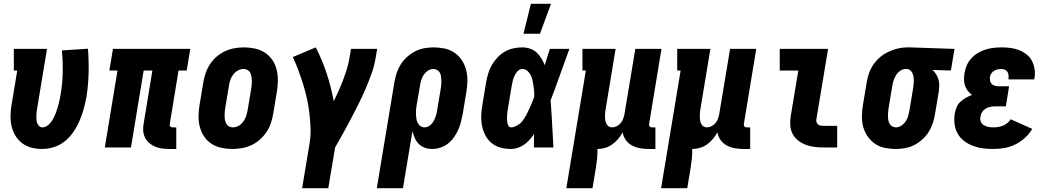

<svg xmlns="http://www.w3.org/2000/svg" viewBox="-20 -778 5540 1013"><path d="M202 8Q173 8 146 1Q119 -6 97.5 -22Q76 -38 62 -61Q48 -84 41.5 -111Q35 -138 35.5 -167Q36 -196 41 -225L71 -406H53V-520H228L176 -206Q174 -196 173 -186Q172 -176 172 -166Q172 -156 172.5 -146.5Q173 -137 176.5 -128Q180 -119 187 -112.5Q194 -106 204 -106Q217 -106 228.5 -114Q240 -122 248.5 -133Q257 -144 263 -156Q269 -168 274 -180.5Q279 -193 282.5 -205.5Q286 -218 289.5 -230.5Q293 -243 295.5 -255.5Q298 -268 300 -281Q310 -339 311 -397Q312 -455 307 -512L444 -521Q449 -458 447.5 -393.5Q446 -329 436 -265Q430 -234 421.5 -203Q413 -172 400 -141.5Q387 -111 368 -83Q349 -55 323 -33.5Q297 -12 265 -2Q233 8 202 8Z M873 8Q854 8 835 5.5Q816 3 799 -4Q782 -11 768 -23Q754 -35 745.5 -51.5Q737 -68 735.5 -87.5Q734 -107 738 -126L784 -406H738L671 0H533L600 -406H557L576 -520H984L965 -406H922L876 -126Q875 -122 875.5 -118Q876 -114 878.5 -111Q881 -108 884.5 -107Q888 -106 892 -106H910V8Z M1207 8Q1177 8 1148.5 2Q1120 -4 1096.5 -19Q1073 -34 1057.5 -57Q1042 -80 1034.5 -107.5Q1027 -135 1027.5 -165Q1028 -195 1033 -225L1053 -345Q1057 -369 1065.5 -393.5Q1074 -418 1088.5 -440Q1103 -462 1123.5 -479.5Q1144 -497 1168 -508Q1192 -519 1217 -523.5Q1242 -528 1266 -528Q1296 -528 1324.5 -522Q1353 -516 1376.5 -501Q1400 -486 1416 -463Q1432 -440 1439 -412.5Q1446 -385 1446 -355Q1446 -325 1441 -295L1421 -175Q1417 -151 1408.5 -126.5Q1400 -102 1385 -80Q1370 -58 1350 -40.5Q1330 -23 1306 -12Q1282 -1 1256.5 3.5Q1231 8 1207 8ZM1208 -106Q1224 -106 1238.5 -114Q1253 -122 1263 -135.5Q1273 -149 1278 -164Q1283 -179 1286 -194L1306 -314Q1308 -325 1308.5 -335.5Q1309 -346 1308.5 -356.5Q1308 -367 1306 -377.5Q1304 -388 1299 -396.5Q1294 -405 1284.5 -409.5Q1275 -414 1265 -414Q1249 -414 1235 -406Q1221 -398 1210.5 -384.5Q1200 -371 1195 -356Q1190 -341 1188 -326L1168 -206Q1166 -195 1165.5 -184.5Q1165 -174 1165 -163.5Q1165 -153 1167.5 -142.5Q1170 -132 1175 -123.5Q1180 -115 1189 -110.5Q1198 -106 1208 -106Z M1574 215 1613 -19Q1620 -60 1618.5 -100Q1617 -140 1612.5 -179.5Q1608 -219 1599.5 -257.5Q1591 -296 1579.5 -333Q1568 -370 1554.5 -406.5Q1541 -443 1525 -477L1646 -528Q1680 -462 1703.5 -390.5Q1727 -319 1741 -244Q1754 -271 1766.5 -298.5Q1779 -326 1789.5 -354Q1800 -382 1809 -410.5Q1818 -439 1823 -468L1832 -520H1970L1961 -468Q1954 -427 1939.5 -387Q1925 -347 1908 -307.5Q1891 -268 1871.5 -229Q1852 -190 1832 -152Q1812 -114 1791 -76Q1770 -38 1748 0L1712 215Z M1968 215 2061 -345Q2065 -369 2073 -393Q2081 -417 2094.5 -438.5Q2108 -460 2128 -478Q2148 -496 2171 -507.5Q2194 -519 2218.5 -523.5Q2243 -528 2267 -528Q2297 -528 2325.5 -522Q2354 -516 2377 -500.5Q2400 -485 2415.5 -462Q2431 -439 2438.5 -412Q2446 -385 2446 -355Q2446 -325 2441 -295L2421 -175Q2417 -154 2411.5 -133Q2406 -112 2397 -92Q2388 -72 2374.5 -53Q2361 -34 2343 -20Q2325 -6 2303.5 1Q2282 8 2261 8Q2240 8 2221.5 1.5Q2203 -5 2189.5 -18.5Q2176 -32 2168.5 -49.5Q2161 -67 2156 -86L2106 215ZM2220 -106Q2234 -106 2247 -115.5Q2260 -125 2267.5 -138.5Q2275 -152 2279.5 -166Q2284 -180 2286 -194L2306 -314Q2308 -325 2308.5 -335.5Q2309 -346 2308.5 -356.5Q2308 -367 2306.5 -377Q2305 -387 2300 -395.5Q2295 -404 2286 -409Q2277 -414 2266 -414Q2251 -414 2237.5 -405Q2224 -396 2215.5 -383Q2207 -370 2202.5 -355.5Q2198 -341 2196 -326L2178 -222Q2176 -210 2175 -197.5Q2174 -185 2174.5 -173.5Q2175 -162 2177 -150.5Q2179 -139 2184 -129Q2189 -119 2198.5 -112.5Q2208 -106 2220 -106Z M2676 8Q2648 8 2621.5 1Q2595 -6 2574.5 -22.5Q2554 -39 2541.5 -62.5Q2529 -86 2523.5 -113Q2518 -140 2519 -168Q2520 -196 2525 -225L2545 -345Q2549 -368 2556 -391Q2563 -414 2575 -435Q2587 -456 2604.5 -474.5Q2622 -493 2643.5 -505.5Q2665 -518 2689 -523Q2713 -528 2736 -528Q2757 -528 2777 -521Q2797 -514 2811.5 -500.5Q2826 -487 2836.5 -469.5Q2847 -452 2854 -434Q2860 -455 2867 -476.5Q2874 -498 2881 -520H2984Q2959 -452 2935 -384Q2911 -316 2885 -248Q2890 -187 2893 -124.5Q2896 -62 2900 0H2797Q2797 -18 2797 -35.5Q2797 -53 2798 -71Q2787 -55 2774 -40.5Q2761 -26 2745.5 -15Q2730 -4 2712 2Q2694 8 2676 8ZM2677 -106Q2687 -106 2697 -110.5Q2707 -115 2716.5 -121Q2726 -127 2733 -135.5Q2740 -144 2746 -153Q2752 -162 2757 -171.5Q2762 -181 2766.5 -191Q2771 -201 2775.5 -210.5Q2780 -220 2784 -230Q2788 -240 2792 -249.5Q2796 -259 2799 -269Q2799 -284 2798 -298.5Q2797 -313 2794.5 -327.5Q2792 -342 2789 -356Q2786 -370 2779.5 -382.5Q2773 -395 2762 -404.5Q2751 -414 2736 -414Q2722 -414 2711.5 -403Q2701 -392 2695 -379Q2689 -366 2685.5 -352.5Q2682 -339 2680 -326L2660 -206Q2658 -197 2657 -187.5Q2656 -178 2655.5 -168.5Q2655 -159 2655 -149.5Q2655 -140 2656.5 -131.5Q2658 -123 2662.5 -114.5Q2667 -106 2677 -106ZM2742 -600 2781 -758H2887L2829 -600Z M2968 215 3071 -406H3053V-520H3228L3176 -206Q3174 -196 3173 -185.5Q3172 -175 3172 -164.5Q3172 -154 3173.5 -144.5Q3175 -135 3179 -126Q3183 -117 3191 -111.5Q3199 -106 3209 -106Q3222 -106 3234.5 -112.5Q3247 -119 3255.5 -129.5Q3264 -140 3268.5 -153Q3273 -166 3275 -178L3332 -520H3470L3405 -126Q3404 -122 3404.5 -118Q3405 -114 3407.5 -111Q3410 -108 3413.5 -107Q3417 -106 3421 -106H3438V8H3402Q3379 8 3356.5 4Q3334 0 3314.5 -10.5Q3295 -21 3282 -39Q3269 -57 3265 -80Q3255 -61 3241 -44.5Q3227 -28 3210 -16Q3193 -4 3173 2Q3153 8 3133 8H3132Q3133 32 3130.5 57Q3128 82 3124 107L3106 215Z M3468 215 3571 -406H3553V-520H3728L3676 -206Q3674 -196 3673 -185.5Q3672 -175 3672 -164.5Q3672 -154 3673.5 -144.5Q3675 -135 3679 -126Q3683 -117 3691 -111.5Q3699 -106 3709 -106Q3722 -106 3734.5 -112.5Q3747 -119 3755.5 -129.5Q3764 -140 3768.5 -153Q3773 -166 3775 -178L3832 -520H3970L3905 -126Q3904 -122 3904.5 -118Q3905 -114 3907.5 -111Q3910 -108 3913.5 -107Q3917 -106 3921 -106H3938V8H3902Q3879 8 3856.5 4Q3834 0 3814.5 -10.5Q3795 -21 3782 -39Q3769 -57 3765 -80Q3755 -61 3741 -44.5Q3727 -28 3710 -16Q3693 -4 3673 2Q3653 8 3633 8H3632Q3633 32 3630.5 57Q3628 82 3624 107L3606 215Z M4324 0Q4300 0 4276 -3Q4252 -6 4230 -14.5Q4208 -23 4190 -37.5Q4172 -52 4161.5 -72.5Q4151 -93 4149.5 -117Q4148 -141 4152 -166L4192 -406H4094V-520H4349L4287 -147Q4286 -140 4288.5 -133Q4291 -126 4296 -121.5Q4301 -117 4309 -115.5Q4317 -114 4324 -114H4397V0Z M4706 8Q4676 8 4647.5 2Q4619 -4 4596.5 -19.5Q4574 -35 4558 -58Q4542 -81 4534.5 -108Q4527 -135 4527.5 -165Q4528 -195 4533 -225L4553 -345Q4557 -369 4565.5 -393Q4574 -417 4589 -438.5Q4604 -460 4624 -477Q4644 -494 4668 -505Q4692 -516 4716.5 -522Q4741 -528 4765 -528H4781L5016 -520L4997 -406L4900 -409Q4911 -399 4919 -386Q4927 -373 4931.5 -358.5Q4936 -344 4935.5 -328Q4935 -312 4933 -295L4913 -175Q4909 -151 4901 -127Q4893 -103 4879.5 -81.5Q4866 -60 4846 -42Q4826 -24 4803 -12.5Q4780 -1 4755 3.5Q4730 8 4706 8ZM4707 -106Q4722 -106 4735.5 -115Q4749 -124 4758 -137Q4767 -150 4771 -164.5Q4775 -179 4778 -194L4798 -314Q4800 -329 4801 -344.5Q4802 -360 4799.5 -374.5Q4797 -389 4788.5 -401Q4780 -413 4765 -414H4758Q4743 -414 4729.5 -404.5Q4716 -395 4708 -382Q4700 -369 4695 -354.5Q4690 -340 4688 -326L4668 -206Q4666 -195 4665.5 -184.5Q4665 -174 4665 -163.5Q4665 -153 4667 -143Q4669 -133 4674 -124.5Q4679 -116 4687.5 -111Q4696 -106 4707 -106Z M5220 8Q5192 8 5165 4.5Q5138 1 5113 -8.5Q5088 -18 5067 -34Q5046 -50 5033 -72.5Q5020 -95 5016.5 -122.5Q5013 -150 5017 -178Q5020 -194 5026.5 -211Q5033 -228 5046.5 -240.5Q5060 -253 5076 -262Q5092 -271 5108 -277Q5095 -287 5085.5 -299.5Q5076 -312 5071 -327.5Q5066 -343 5066 -359.5Q5066 -376 5069 -393Q5072 -414 5081 -434Q5090 -454 5105 -470.5Q5120 -487 5139.5 -498.5Q5159 -510 5179.5 -516.5Q5200 -523 5221.5 -525.5Q5243 -528 5263 -528Q5288 -528 5311.5 -525Q5335 -522 5356.5 -513.5Q5378 -505 5396 -491Q5414 -477 5424.5 -457Q5435 -437 5438.5 -413.5Q5442 -390 5438 -366L5437 -359H5300L5301 -362Q5302 -371 5301 -381Q5300 -391 5295.5 -398.5Q5291 -406 5282 -410Q5273 -414 5263 -414Q5254 -414 5244.5 -412Q5235 -410 5226 -405Q5217 -400 5211 -391.5Q5205 -383 5203 -373Q5202 -363 5203.5 -353Q5205 -343 5211.5 -336Q5218 -329 5227.5 -326Q5237 -323 5247 -323H5304L5287 -217H5230Q5218 -217 5205 -214.5Q5192 -212 5180.5 -205Q5169 -198 5162 -187Q5155 -176 5153 -163Q5150 -149 5154.5 -137Q5159 -125 5170 -118Q5181 -111 5194 -108.5Q5207 -106 5221 -106Q5233 -106 5246 -108Q5259 -110 5271.5 -115Q5284 -120 5295 -129Q5306 -138 5312 -149L5426 -98Q5411 -72 5387.5 -50.5Q5364 -29 5336 -15.5Q5308 -2 5278.5 3Q5249 8 5220 8Z"/></svg>

Font: Iosevka Curly Slab Heavy
Style: Italic
Weight: 900
Italic angle: -9°
Monospace: yes
Designer: Belleve Invis
Foundry: Belleve Invis
Version: Version 22.1.2; ttfautohint (v1.8.4)